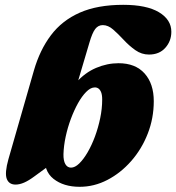

<svg xmlns="http://www.w3.org/2000/svg" viewBox="-20 -740 712 776"><path d="M341.5 -568 262.5 -301.5 229.5 -299.5Q251 -365 287.2 -405.8Q323.5 -446.5 368.2 -465.5Q413 -484.5 459 -484.5Q527.5 -484.5 564.5 -443Q601.5 -401.5 601.5 -331Q601.5 -262 577 -199.5Q552.5 -137 510 -88.8Q467.5 -40.5 414 -12.8Q360.5 15 302 15Q237 15 196.2 -17.2Q155.5 -49.5 162 -112.5L197.5 -84.5L119.5 -27.5Q96 -10 77.5 -2Q59 6 43 6Q16 6 7.2 -17.5Q-1.5 -41 14 -96.5L117 -455Q141 -538 185.8 -597.5Q230.5 -657 302.2 -688.8Q374 -720.5 478 -720.5Q572.5 -720.5 622.5 -690.5Q672.5 -660.5 672.5 -611.5Q672.5 -574 648.2 -546.8Q624 -519.5 582 -519.5Q552.5 -519.5 527.2 -537.2Q502 -555 480 -578.8Q458 -602.5 437.5 -620.5Q417 -638.5 395.5 -638.5Q377 -638.5 365 -623Q353 -607.5 341.5 -568ZM360.5 -386.5Q345 -385.5 328 -368.2Q311 -351 295.2 -322.8Q279.5 -294.5 266.5 -259.8Q253.5 -225 245.5 -188Q237.5 -151 236.5 -117Q236 -90.5 244.2 -76.5Q252.5 -62.5 267 -62.5Q283 -62.5 300.2 -79.2Q317.5 -96 334 -124.2Q350.5 -152.5 363.8 -188.2Q377 -224 385 -262.5Q393 -301 393 -337.5Q393 -357 388.5 -367.8Q384 -378.5 376.8 -383Q369.5 -387.5 360.5 -386.5Z"/></svg>

Font: Fraunces Black
Style: Italic
Weight: 900
Italic angle: -16°
Version: Version 1.000;[b76b70a41]